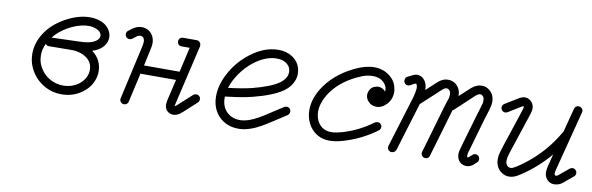

<svg xmlns="http://www.w3.org/2000/svg" viewBox="-40 -767 3394 1100"><g transform="rotate(10 1657.0 -217.0)"><path d="M518 -156Q518 -147 516 -135Q505 -73 452 -33Q399 7 330 7Q277 7 232.5 -17.5Q188 -42 161 -82Q126 -133 126 -194Q126 -257 164 -315.5Q202 -374 273 -414Q348 -456 417 -456Q465 -456 500 -435Q536 -411 543 -373Q544 -368 544 -362Q544 -333 525 -309Q503 -282 461 -269Q518 -227 518 -156ZM192 -262Q176 -228 176 -194Q176 -148 203 -110Q223 -81 254 -64Q290 -44 330 -44Q382 -44 421 -73Q439 -87 451 -105Q467 -131 467 -159Q467 -175 462 -189Q448 -224 407 -241Q384 -251 354 -253Q340 -253 329.5 -253Q319 -253 211 -252Q199 -252 192 -262ZM398 -405Q349 -399 298 -370Q249 -342 218 -303Q375 -308 385 -308.5Q395 -309 409 -310Q450 -314 472 -329Q493 -343 493 -362V-365Q492 -372 486.5 -379.5Q481 -387 475 -390.5Q469 -394 465 -396Q461 -398 456 -399.5Q451 -401 442 -403.5Q433 -406 420.5 -406Q408 -406 398 -405Z M643 -417 650 -422Q676 -444 697 -449Q708 -452 716 -452Q724 -452 729.5 -451.5Q735 -451 740 -449Q768 -441 783 -415Q794 -395 794 -371Q794 -356 788 -331L768 -238H975L1008 -383H961Q954 -383 948 -386Q942 -389 939 -395Q936 -401 936 -408Q936 -415 939 -421Q942 -427 948 -430Q954 -433 961 -433H1040Q1048 -433 1054 -429Q1065 -421 1065 -408Q1065 -405 1065 -402Q981 -43 981 -42Q981 -41 981 -40Q985 -40 991 -44.5Q997 -49 1075 -121Q1082 -127 1090.5 -127Q1099 -127 1105 -123.5Q1111 -120 1114 -114.5Q1117 -109 1117 -102Q1117 -91 1109 -83L1036 -16Q1022 -4 1016 0Q998 11 981 11Q963 11 949 0Q931 -15 931 -41Q931 -49 933 -60L963 -188H756L718 -19Q716 -10 709.5 -4.5Q703 1 693 1Q683 1 675.5 -6.5Q668 -14 668 -25Q668 -27 669 -30L739 -342Q743 -362 743 -368.5Q743 -375 742.5 -379.5Q742 -384 740 -387.5Q738 -391 737 -393Q730 -402 718 -402Q709 -402 700 -396Q691 -390 675 -377Q668 -372 658.5 -372Q649 -372 641.5 -379Q634 -386 634 -397.5Q634 -409 643 -417Z M1593 -344Q1593 -362 1585 -375Q1562 -409 1512 -409Q1506 -409 1499 -409Q1431 -403 1364 -345Q1322 -308 1293 -259Q1274 -227 1264 -195Q1347 -205 1400 -218Q1505 -245 1551 -277Q1580 -297 1590 -323Q1593 -334 1593 -344ZM1255 -137Q1255 -79 1293 -48Q1321 -25 1362 -25H1368Q1411 -27 1466 -58Q1491 -72 1512 -86Q1533 -100 1545 -107.5Q1557 -115 1600 -143Q1607 -147 1616 -147Q1625 -147 1632 -140Q1639 -133 1639 -124Q1639 -108 1628 -101Q1584 -73 1571 -64Q1558 -55 1550.5 -50.5Q1543 -46 1532 -39Q1511 -25 1491 -14Q1425 23 1370 25H1362Q1293 25 1248 -21Q1205 -66 1205 -137Q1205 -208 1249 -284Q1282 -341 1331 -383Q1420 -460 1512 -460Q1556 -460 1589 -440Q1632 -414 1642 -366Q1644 -355 1644 -340Q1644 -325 1639 -310Q1623 -264 1581 -236Q1526 -198 1412 -169Q1356 -155 1279 -146L1255 -143Q1255 -140 1255 -137Z M1796 -152Q1796 -114 1815 -86Q1841 -48 1891 -48Q1914 -48 1950 -58Q2047 -86 2127 -146Q2135 -150 2144 -150.5Q2153 -151 2160.5 -143.5Q2168 -136 2168 -128Q2168 -113 2157 -105Q2069 -40 1964 -10Q1922 2 1891 2Q1860 2 1836 -7Q1798 -22 1774 -56Q1745 -99 1745 -152Q1745 -212 1781 -273Q1839 -370 1957 -427Q2019 -457 2069 -457Q2120 -457 2156 -430Q2197 -401 2204 -353Q2206 -345 2206 -336Q2206 -294 2179 -265Q2153 -236 2119 -236Q2088 -236 2069 -260Q2056 -275 2056 -296Q2056 -305 2059 -313Q2069 -342 2098 -349Q2104 -351 2111 -351Q2133 -351 2149 -336Q2152 -333 2154 -329Q2158 -357 2137 -380Q2113 -406 2069 -406Q2045 -405 2032 -401.5Q2019 -398 2011 -395Q1996 -389 1979 -381Q1930 -358 1890 -324Q1850 -290 1825 -247Q1796 -198 1796 -152Z M2277 -388Q2266 -388 2259 -395.5Q2252 -403 2252 -412Q2252 -429 2265 -436Q2292 -450 2296 -451.5Q2300 -453 2303 -454Q2311 -457 2316 -457Q2321 -457 2322 -457Q2339 -456 2350 -447Q2379 -425 2379 -381Q2379 -380 2379 -379L2432 -428Q2449 -444 2458 -448.5Q2467 -453 2473 -456Q2486 -460 2499 -460Q2526 -460 2546 -443Q2573 -419 2573 -378Q2633 -433 2635 -435Q2664 -460 2694 -460Q2721 -460 2741 -443Q2769 -419 2769 -378Q2769 -359 2761 -332Q2758 -323 2752 -304Q2746 -285 2743 -275Q2688 -85 2687 -80.5Q2686 -76 2685 -75Q2681 -60 2681 -52Q2681 -41 2686 -41Q2689 -42 2692 -44Q2696 -47 2710 -60Q2717 -67 2725.5 -67Q2734 -67 2740 -63.5Q2746 -60 2749 -54Q2752 -48 2752 -41Q2752 -30 2744 -23Q2725 -6 2722 -3Q2704 9 2688 9Q2655 9 2639 -17Q2630 -32 2630 -52Q2630 -67 2640 -100L2695 -289Q2698 -299 2704 -318Q2714 -352 2717 -363Q2718 -374 2718 -377Q2718 -396 2708 -404Q2701 -410 2694.5 -410Q2688 -410 2681 -406Q2673 -401 2669.5 -398Q2666 -395 2560 -296Q2556 -293 2553 -291Q2550 -281 2548 -275L2471 -13Q2466 5 2447 5Q2437 5 2429.5 -2Q2422 -9 2422 -20Q2422 -24 2423 -27L2499 -289Q2502 -299 2508 -318Q2514 -337 2516 -344Q2518 -351 2520 -355Q2523 -368 2523 -377Q2523 -396 2513 -404Q2507 -410 2499 -410Q2492 -410 2485.5 -406Q2479 -402 2467 -391L2362 -294Q2350 -255 2276 -12Q2269 4 2251 5Q2245 5 2239 2Q2233 -1 2229.5 -7Q2226 -13 2226 -18.5Q2226 -24 2227 -27L2309 -294Q2313 -305 2315 -314Q2316 -315 2316 -316Q2322 -338 2324 -347Q2326 -360 2327 -364Q2329 -374 2329 -378Q2329 -400 2322 -405Q2320 -406 2319 -406Q2316 -405 2309 -402L2289 -391Q2283 -388 2277 -388Z M3272 -79Q3279 -85 3289 -85Q3299 -85 3306.5 -77.5Q3314 -70 3314 -59Q3314 -48 3305 -40Q3278 -18 3272.5 -13.5Q3267 -9 3264.5 -6.5Q3262 -4 3258.5 -1Q3255 2 3252.5 3.5Q3250 5 3248 7Q3235 18 3219 22Q3203 25 3196.5 24.5Q3190 24 3185 23Q3167 18 3155 3Q3142 -14 3142 -37Q3142 -51 3147 -72L3165 -143Q3092 -56 2997 5Q2980 16 2966 21Q2952 26 2937 26Q2911 26 2891 10Q2874 -2 2865.5 -21Q2857 -40 2857 -58Q2857 -76 2859 -87Q2864 -108 2877 -148Q2951 -370 2951 -373Q2952 -378 2952 -380L2950 -386Q2945 -385 2939 -381L2866 -336Q2860 -332 2851 -332Q2842 -332 2834.5 -339.5Q2827 -347 2827 -357Q2827 -371 2839 -379Q2917 -427 2920 -428.5Q2923 -430 2928 -432Q2938 -437 2950 -437Q2962 -437 2973 -431Q2984 -425 2992 -415Q3003 -400 3003 -380Q3002 -366 3000 -360Q2998 -354 2997.5 -352.5Q2997 -351 2997 -349Q2996 -347 2925 -132Q2913 -95 2910.5 -83Q2908 -71 2908 -61Q2908 -40 2921 -30Q2933 -21 2950 -27Q2957 -30 2970 -38Q3059 -95 3127 -176Q3167 -224 3198 -278Q3200 -281 3201 -283L3237 -421Q3242 -440 3262 -440Q3268 -440 3274 -436.5Q3280 -433 3283.5 -427.5Q3287 -422 3287 -417Q3287 -412 3286 -409L3196 -60Q3192 -44 3192 -40Q3192 -33 3194 -30Q3196 -27 3198 -26Q3204 -24 3213 -30Q3219 -34 3272 -79ZM3214 -30Q3214 -30 3214 -30Z"/></g></svg>

Font: TT2020Base
Style: Italic
Weight: 400
Italic angle: -15°
Version: Version 0.2.000